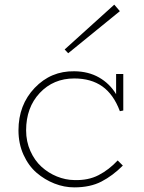

<svg xmlns="http://www.w3.org/2000/svg" viewBox="-20 -788 618 822"><path d="M493.2 -740.2 272 -560.1 256.8 -576.2 469.2 -768.1ZM297.9 -452.1Q208.5 -452.1 150.1 -389.9Q91.8 -327.6 91.8 -230Q91.8 -182.1 110.1 -141.4Q128.4 -100.6 157.7 -74Q187 -47.4 223.6 -32.5Q260.3 -17.6 297.9 -17.1Q357.4 -15.1 401.9 -38.1Q446.3 -61 483.9 -101.1L505.9 -79.1Q462.4 -35.6 414.3 -10.7Q366.2 14.2 297.9 14.2Q254.9 14.2 213.1 -2.2Q171.4 -18.6 136.7 -48.3Q102.1 -78.1 80.6 -125.5Q59.1 -172.9 59.1 -230Q59.1 -338.9 128.4 -411.6Q197.8 -484.4 297.9 -482.9Q358.4 -482.4 404.1 -456.3Q449.7 -430.2 477.1 -384.8V-471.2H507.8V-314.9L493.2 -312Q466.3 -383.8 418.2 -418Q370.1 -452.1 297.9 -452.1Z"/></svg>

Font: BioRhyme ExtraLight
Style: Regular
Weight: 275
Designer: Aoife Mooney
Foundry: Aoife Mooney Type
Version: Version 1.500;PS 001.500;hotconv 1.0.88;makeotf.lib2.5.64775